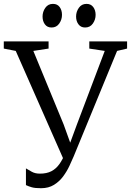

<svg xmlns="http://www.w3.org/2000/svg" viewBox="-30 -956 674 988"><path d="M181 12.5Q150.5 12.5 133.8 7.8Q117 3 103.5 -3.5V-89.5Q116.5 -81.5 133.8 -72Q151 -62.5 175.5 -62.5Q210.5 -62.5 234.5 -75Q258.5 -87.5 275.8 -111.8Q293 -136 307 -171.5L302 -124.5L51 -694L-10.5 -706V-743H220V-706L141.5 -694L297.5 -315.5L343 -189.5L320.5 -192.5L366 -316L509 -694L429.5 -706V-743H624V-706L572.5 -694L349.5 -152Q340.5 -130.5 327.2 -102.2Q314 -74 294.8 -48Q275.5 -22 247.8 -4.8Q220 12.5 181 12.5ZM235 -814.5Q213 -814.5 201 -830.8Q189 -847 189 -871Q189 -895.5 203.2 -915.8Q217.5 -936 242 -936H243Q265 -936 277 -919.8Q289 -903.5 289 -879.5Q289 -855 274.8 -834.8Q260.5 -814.5 236 -814.5ZM407.5 -814.5Q386 -814.5 373.8 -830.8Q361.5 -847 361.5 -871Q361.5 -895.5 375.8 -915.8Q390 -936 415 -936H416Q437.5 -936 449.8 -919.8Q462 -903.5 462 -879.5Q462 -855 447.8 -834.8Q433.5 -814.5 408.5 -814.5Z"/></svg>

Font: Merriweather 48pt Light
Style: Regular
Weight: 300
Version: Version 2.100